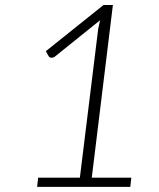

<svg xmlns="http://www.w3.org/2000/svg" viewBox="-20 -730 620 750"><path d="M129 -36H292L363.5 -616.5L371 -651L194.5 -509Q188.5 -504.5 182.5 -504.5Q173.5 -504.5 170 -510.5L159 -530L384.5 -710.5H421L338.5 -36H493L489 0H125Z"/></svg>

Font: Lato TR Light
Style: Italic
Weight: 300
Italic angle: -12°
Designer: Lukasz Dziedzic
Foundry: Lukasz Dziedzic
Version: Version 1.104 2013